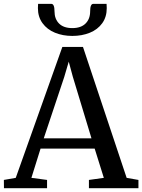

<svg xmlns="http://www.w3.org/2000/svg" viewBox="-34 -998 754 1018"><path d="M-13.5 -44 49.5 -55 296.5 -749H406L637.5 -55L700 -44V0H437.5V-44L516.5 -55L468 -210H181L132.5 -55L215.5 -44V0H-13ZM198 -264.5H451L352 -591.5L330.5 -671L306.5 -589.5ZM238 -977.5Q255 -977.5 255 -938Q255 -897.5 279.2 -873.2Q303.5 -849 349.5 -849Q395 -849 419.5 -873.2Q444 -897.5 444 -938Q444 -977.5 460.5 -977.5H531Q532 -963.5 532 -955Q532 -908 508 -874.8Q484 -841.5 442.5 -824.5Q401 -807.5 349.5 -807.5Q299 -807.5 257.5 -824.5Q216 -841.5 191.5 -875Q167 -908.5 167 -955L167.5 -966.5Q168 -970.5 168 -977.5Z"/></svg>

Font: Merriweather 12pt
Style: Regular
Weight: 400
Designer: Eben Sorkin
Foundry: Eben Sorkin
Version: Version 2.100